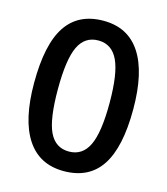

<svg xmlns="http://www.w3.org/2000/svg" viewBox="-110 -811 791 907"><g transform="rotate(15 285.5 -357.5)"><path d="M527.8 -356.9Q527.8 -170.9 468 -80.6Q408.2 9.8 285.2 9.8Q166 9.8 104.5 -83.5Q43 -176.8 43 -356.9Q43 -545.9 102.8 -635.5Q162.6 -725.1 285.2 -725.1Q404.8 -725.1 466.3 -631.3Q527.8 -537.6 527.8 -356.9ZM159.2 -356.9Q159.2 -210.9 189.2 -148.4Q219.2 -85.9 285.2 -85.9Q351.1 -85.9 381.6 -149.4Q412.1 -212.9 412.1 -356.9Q412.1 -500.5 381.6 -564.7Q351.1 -628.9 285.2 -628.9Q219.2 -628.9 189.2 -565.9Q159.2 -502.9 159.2 -356.9Z"/></g></svg>

Font: f4446545128       
Style: Regular
Weight: 600
Foundry: Ascender Corporation
Version: Version 1.10